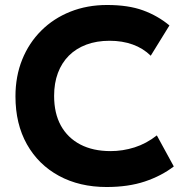

<svg xmlns="http://www.w3.org/2000/svg" viewBox="-20 -735 738 770"><path d="M407.5 15Q299 15 216.5 -29.8Q134 -74.5 88 -156.2Q42 -238 42 -348.5Q42 -429 69 -496Q96 -563 145.5 -612.2Q195 -661.5 262.2 -688.2Q329.5 -715 409.5 -715Q494.5 -715 553.5 -693.5Q612.5 -672 659.5 -633L584.5 -511.5Q554 -541.5 512.2 -556.5Q470.5 -571.5 419.5 -571.5Q367.5 -571.5 326.2 -556Q285 -540.5 256.2 -511.8Q227.5 -483 212.2 -442.2Q197 -401.5 197 -350.5Q197 -280.5 224.2 -231.2Q251.5 -182 302.2 -155.5Q353 -129 423.5 -129Q472.5 -129 519.8 -144Q567 -159 609 -192L677 -67.5Q627.5 -29.5 561 -7.2Q494.5 15 407.5 15Z"/></svg>

Font: Geologica Thin Roman SemiBold
Style: Regular
Weight: 600
Version: Version 1.010;gftools[0.9.28]